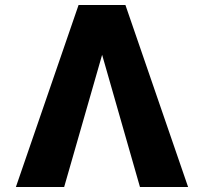

<svg xmlns="http://www.w3.org/2000/svg" viewBox="-20 -747 816 767"><path d="M731.4 0H539.1L380.9 -552.7L355 -727.1H481ZM419.9 -727.1 395 -552.7 236.3 0H43.5L293.9 -727.1Z"/></svg>

Font: My Font
Style: Regular
Weight: 500
Designer: Rasmus Andersson
Foundry: rsms
Version: Version 0.001